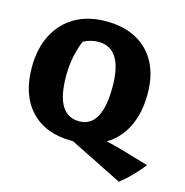

<svg xmlns="http://www.w3.org/2000/svg" viewBox="-119 -781 1014 1054"><g transform="rotate(15 388.0 -253.5)"><path d="M341 13Q193 13 109.5 -75Q26 -163 26 -321Q26 -428 66.5 -506.5Q107 -585 181 -627.5Q255 -670 357 -670Q457 -670 529 -631Q601 -592 639.5 -519Q678 -446 678 -344Q678 -235 639.5 -156Q601 -77 529 -34Q573 -24 619 -11L776 35Q747 72 717.5 102.5Q688 133 650 163L349 13Q345 13 341 13ZM353 -101Q482 -101 482 -330Q482 -550 344 -550Q302 -550 259 -528Q220 -432 220 -324Q220 -101 353 -101Z"/></g></svg>

Font: Piazzolla SC ExtraBold
Style: Regular
Weight: 800
Designer: Juan Pablo del Peral
Foundry: Huerta Tipografica
Version: Version 1.330